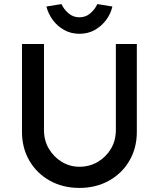

<svg xmlns="http://www.w3.org/2000/svg" viewBox="-20 -917 780 943"><path d="M370 6Q289 6 225 -29.5Q161 -65 124.5 -127.5Q88 -190 88 -269V-701H196V-278Q196 -227 220 -186.5Q244 -146 283.5 -122Q323 -98 370 -98Q420 -98 460.5 -122Q501 -146 525 -186.5Q549 -227 549 -278V-701H652V-269Q652 -190 615.5 -127.5Q579 -65 515 -29.5Q451 6 370 6ZM370 -751Q329 -751 295.5 -769.5Q262 -788 239.5 -818.5Q217 -849 208 -885L282 -897Q293 -872 316 -852Q339 -832 370 -832Q401 -832 424 -852Q447 -872 458 -897L532 -885Q524 -849 501 -818.5Q478 -788 445 -769.5Q412 -751 370 -751Z"/></svg>

Font: Lexend Medium
Style: Regular
Weight: 500
Designer: Bonnie Shaver-Troup, Thomas Jockin
Foundry: Lexend
Version: Version 1.005